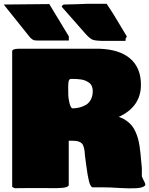

<svg xmlns="http://www.w3.org/2000/svg" viewBox="-21 -996 800 1031"><path d="M348.6 -778.3H183.6Q172.9 -778.3 165.5 -779.3Q158.2 -780.3 151.9 -785.2Q145.5 -790 142.8 -792.5Q140.1 -794.9 132.1 -805.2Q124 -815.4 120.1 -820.3L-1 -971.7L243.7 -974.1L348.6 -800.8ZM310.5 -959.5Q310.5 -961.9 312.3 -964.6Q314 -967.3 316.7 -969.2Q319.3 -971.2 322.3 -971.7Q346.7 -971.7 391.1 -973.4Q435.5 -975.1 447.3 -975.6H551.8Q569.3 -950.2 586.4 -922.6Q603.5 -895 627.4 -854.7Q651.4 -814.5 660.2 -799.8Q658.7 -797.9 656.7 -793.9Q654.8 -790 653.3 -788.1V-776.4H540Q494.6 -776.4 478 -782.2Q461.4 -788.1 436.5 -816.4ZM755.4 2Q744.6 12.7 710.2 14.6Q675.8 16.6 625.5 13.7Q575.2 10.7 571.8 10.7Q538.6 10.7 523.9 9.8H475.1Q464.4 6.3 457 -22.2Q449.7 -50.8 442.6 -104.2Q435.5 -157.7 435.1 -161.1Q433.1 -209.5 419.4 -224.9Q405.8 -240.2 369.6 -240.2H348.1V-2Q347.2 3.9 337.9 7.8Q328.6 11.7 311.3 12.9Q293.9 14.2 280.5 14.4Q267.1 14.6 245.1 14.2Q223.1 13.7 218.3 13.7H147.9Q88.4 13.7 58.1 14.6Q51.3 11.7 44.4 7.8V-720.7Q44.4 -734.4 83.5 -734.4H509.3Q620.1 -731.4 678 -681.6Q735.8 -631.8 735.8 -541Q735.8 -422.9 616.7 -368.2Q638.7 -361.3 656.2 -349.1Q673.8 -336.9 685.5 -323Q697.3 -309.1 706.1 -289.6Q714.8 -270 719.7 -252.9Q724.6 -235.8 728.3 -212.4Q731.9 -189 733.4 -171.9Q734.9 -154.8 737.1 -131.1Q739.3 -107.4 740.7 -93.8V-50.8Q742.2 -43 749.8 -28.8Q757.3 -14.6 759.3 -7.8Q759.3 2 755.4 2ZM345.2 -527.3Q345.2 -498 345.7 -483.9Q346.2 -469.7 351.1 -446.8Q356 -423.8 365.7 -414.1Q386.2 -414.1 404.5 -418.5Q422.9 -422.9 439.9 -432.6Q457 -442.4 467 -461.7Q477.1 -481 477.1 -507.8Q477.1 -522.9 471.7 -534.4Q466.3 -545.9 456.1 -552.7Q445.8 -559.6 435.8 -563.7Q425.8 -567.9 411.4 -569.6Q397 -571.3 388.7 -571.8Q380.4 -572.3 368.7 -572.3H356.9Q349.6 -568.8 347.4 -558.6Q345.2 -548.3 345.2 -527.3Z"/></svg>

Font: Bowlby One SC
Style: Regular
Weight: 400
Width: 1
Version: Version 1.2